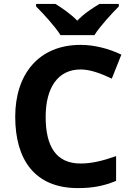

<svg xmlns="http://www.w3.org/2000/svg" viewBox="-20 -954 677 984"><path d="M290 -774H464C492 -819 553 -885 589 -921V-934H490C455 -913 410 -884 376 -848C341 -884 299 -912 264 -934H165V-921C202 -884 262 -819 290 -774ZM393 -598C445 -598 500 -576 553 -551L602 -674C537 -705 464 -724 393 -724C177 -724 58 -572 58 -356C58 -136 158 10 379 10C455 10 512 -1 575 -27V-154C507 -130 451 -116 393 -116C268 -116 214 -203 214 -355C214 -505 277 -598 393 -598Z"/></svg>

Font: Noto Sans Malayalam
Style: Bold
Weight: 700
Designer: Jelle Bosma - Monotype Design Team
Foundry: Monotype Imaging Inc.
Version: Version 2.104